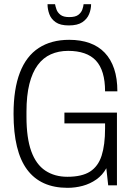

<svg xmlns="http://www.w3.org/2000/svg" viewBox="-20 -889 641 921"><path d="M304 12Q175 12 110 -75.5Q45 -163 45 -343Q45 -462 75.5 -541Q106 -620 166 -659Q226 -698 312 -698Q367 -698 410 -682.5Q453 -667 482.5 -636Q512 -605 527.5 -559Q543 -513 543 -451H484Q484 -501 473 -538Q462 -575 440 -598.5Q418 -622 384.5 -633.5Q351 -645 307 -645Q261 -645 224 -628.5Q187 -612 161 -577Q135 -542 121 -486.5Q107 -431 107 -353V-329Q107 -227 130 -163.5Q153 -100 197.5 -70.5Q242 -41 303 -41Q373 -41 412 -66Q451 -91 467.5 -142.5Q484 -194 484 -273V-297H289V-349H541V0H499L490 -82Q472 -49 442 -28Q412 -7 376.5 2.5Q341 12 304 12ZM310 -767Q269 -767 247 -782.5Q225 -798 216.5 -821.5Q208 -845 208 -869H244Q246 -858 251 -843.5Q256 -829 270 -818Q284 -807 312 -807Q342 -807 356 -818Q370 -829 375 -843.5Q380 -858 381 -869H417Q417 -845 407.5 -821.5Q398 -798 375 -782.5Q352 -767 310 -767Z"/></svg>

Font: Archivo Condensed ExtraLight
Style: Regular
Weight: 250
Width: 3
Designer: Hector Gatti
Foundry: Omnibus-Type
Version: Version 2.001